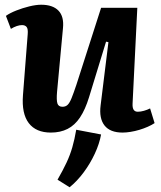

<svg xmlns="http://www.w3.org/2000/svg" viewBox="-20 -546 678 811"><path d="M407 22Q400 61 380.5 103Q361 145 333.5 182Q306 219 274 245L223 213Q246 173 261 141Q276 109 285.5 76Q295 43 302 2ZM5 -479Q22 -491 48.5 -501.5Q75 -512 103.5 -519Q132 -526 154 -526Q203 -526 227 -501Q251 -476 246 -427L221 -158Q218 -123 222.5 -109Q227 -95 244 -95Q257 -95 265.5 -103Q274 -111 282.5 -132Q291 -153 303 -189L407 -513H560L540 -109Q539 -91 544.5 -82.5Q550 -74 562 -74Q574 -74 588 -78Q602 -82 614 -88L633 -26Q621 -18 604 -10.5Q587 -3 568.5 2.5Q550 8 531.5 11Q513 14 498 14Q445 14 421.5 -16Q398 -46 405 -101L438 -368L428 -370L356 -135Q340 -83 318 -50Q296 -17 265.5 -1.5Q235 14 195 14Q132 14 101.5 -26Q71 -66 77 -144L97 -401Q99 -424 92.5 -432Q86 -440 73 -440Q63 -440 51 -436Q39 -432 26 -424Z"/></svg>

Font: Literata
Style: Bold Italic
Weight: 700
Italic angle: -2°
Designer: Latin by Veronika Burian and Jose Scaglione. Greek by Irene Vlachou. Cyrillic by Vera Evstafieva
Foundry: TypeTogether
Version: Version 3.103;gftools[0.9.29]